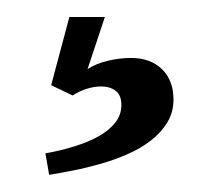

<svg xmlns="http://www.w3.org/2000/svg" viewBox="-20 -26 258 227"><path d="M134.8 42.5Q157.7 42.5 171.4 55.7Q185.1 68.8 185.1 91.8Q185.1 106.9 177.7 118.9Q170.4 130.9 158.4 140.1Q146.5 149.4 130.9 156.2Q115.2 163.1 98.9 167.7Q82.5 172.4 66.7 175.5Q50.8 178.7 38.1 180.7L33.7 155.3Q52.7 151.9 69.1 146.7Q85.4 141.6 97.7 134.5Q109.9 127.4 116.7 118.4Q123.5 109.4 123.5 98.1Q123.5 86.4 116.7 81.3Q109.9 76.2 99.6 76.2Q91.3 76.2 82.3 79.1Q73.2 82 65.9 86.9L40.5 74.7L62 -5.9H104L83.5 55.7Q94.2 48.8 108.2 45.7Q122.1 42.5 134.8 42.5Z"/></svg>

Font: Parastoo Print
Style: Print
Weight: 400
Foundry: Saber Rastikerdar (saber.rastikerdar@gmail.com)
Version: Version 1.0.0-alpha5